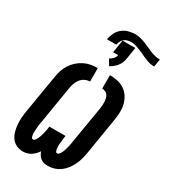

<svg xmlns="http://www.w3.org/2000/svg" viewBox="-252 -1176 1143 1300"><g transform="rotate(30 319.5 -526.5)"><path d="M341 8Q325 8 310.5 4.5Q296 1 284.5 -8Q273 -17 265.5 -29Q258 -41 253 -55Q243 -41 231.5 -29Q220 -17 206 -8.5Q192 0 176.5 4Q161 8 146 8Q118 8 94 -3.5Q70 -15 55.5 -36Q41 -57 34 -82.5Q27 -108 25 -135Q23 -162 25 -189.5Q27 -217 32 -245L81 -538Q85 -564 93.5 -590Q102 -616 117 -639.5Q132 -663 153.5 -682Q175 -701 200 -713.5Q225 -726 251.5 -730.5Q278 -735 304 -735V-630Q285 -630 266 -621Q247 -612 234 -595.5Q221 -579 214 -559.5Q207 -540 204 -521L156 -228Q154 -221 153 -214Q152 -207 151 -199.5Q150 -192 149.5 -185Q149 -178 148.5 -171Q148 -164 147.5 -157Q147 -150 147 -143Q147 -136 147.5 -129Q148 -122 149.5 -115.5Q151 -109 154.5 -103Q158 -97 165 -97Q165 -97 165 -97Q165 -97 165 -97Q174 -97 180 -105Q186 -113 190 -121Q194 -129 197 -137Q200 -145 202.5 -153.5Q205 -162 207 -170Q209 -178 211 -186.5Q213 -195 214.5 -203.5Q216 -212 217 -221L218 -228H345L343 -221Q342 -212 341 -203.5Q340 -195 339 -186.5Q338 -178 337 -170Q336 -162 336 -153.5Q336 -145 336 -136.5Q336 -128 337.5 -120Q339 -112 342.5 -104.5Q346 -97 354 -97Q362 -97 368 -104Q374 -111 378 -118.5Q382 -126 385 -134Q388 -142 390.5 -150Q393 -158 395 -166Q397 -174 399 -182Q401 -190 402.5 -198Q404 -206 405 -214L454 -507Q456 -521 457 -534.5Q458 -548 457 -561Q456 -574 453 -586.5Q450 -599 443 -609Q436 -619 424 -624.5Q412 -630 399 -630V-735Q430 -735 459.5 -728.5Q489 -722 513 -706Q537 -690 553 -665.5Q569 -641 576.5 -612Q584 -583 583 -552Q582 -521 577 -490L529 -197Q525 -173 518 -149Q511 -125 500 -102Q489 -79 472.5 -58Q456 -37 435 -22Q414 -7 389.5 0.5Q365 8 341 8ZM260 -935Q264 -960 276 -985.5Q288 -1011 309.5 -1028.5Q331 -1046 357.5 -1053.5Q384 -1061 410 -1061Q431 -1061 450.5 -1056Q470 -1051 488.5 -1044Q507 -1037 524.5 -1028.5Q542 -1020 560.5 -1012.5Q579 -1005 598.5 -1000Q618 -995 639 -995L629 -935Q602 -935 578.5 -943Q555 -951 532 -962L507 -974Q484 -984 460 -992.5Q436 -1001 410 -1001Q397 -1001 383 -997Q369 -993 358 -983.5Q347 -974 341 -961Q335 -948 333 -935ZM364 -784 337 -829Q352 -837 364.5 -850.5Q377 -864 379 -880H340L356 -980H456L440 -880Q437 -866 430.5 -851.5Q424 -837 413.5 -824.5Q403 -812 390.5 -802Q378 -792 364 -784Z"/></g></svg>

Font: Iosevka SS04 XBd Ex Obl
Style: Regular
Weight: 800
Width: 7
Italic angle: -9°
Monospace: yes
Designer: Belleve Invis
Foundry: Belleve Invis
Version: Version 19.0.0; ttfautohint (v1.8.4)